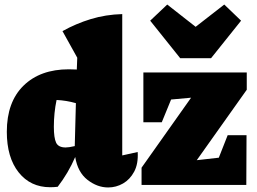

<svg xmlns="http://www.w3.org/2000/svg" viewBox="-20 -814 1132 845"><path d="M201 10Q114 10 62 -55.5Q10 -121 10 -234Q10 -365 83.5 -437Q157 -509 283 -509Q301 -509 318 -508L320 -560L255 -677Q314 -710 379.5 -730Q445 -750 518 -752V-130L586 -145Q589 -93 570.5 -58.5Q552 -24 521.5 -6.5Q491 11 456 11Q408 11 365 -22.5Q322 -56 311 -123Q296 -88 276.5 -55Q257 -22 234 8Q226 9 217.5 9.5Q209 10 201 10ZM393 -751 392 -752H393ZM217 -256Q217 -207 227 -186Q237 -165 269 -165Q283 -165 309 -171L314 -360Q272 -372 229 -374Q223 -346 220 -316Q217 -286 217 -256ZM603 0V-76L821 -384L733 -376L692 -276H611V-495H1066V-419L846 -109L943 -120L982 -219H1065L1064 0ZM773 -558 641 -723 716 -794 841 -696 967 -794 1041 -723 909 -558Z"/></svg>

Font: Piazzolla Black
Style: Regular
Weight: 900
Designer: Juan Pablo del Peral
Foundry: Huerta Tipografica
Version: Version 1.330